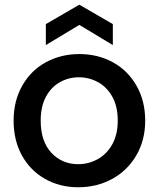

<svg xmlns="http://www.w3.org/2000/svg" viewBox="-20 -791 678 820"><path d="M38.1 -275.9Q38.1 -359.9 75 -425Q111.8 -490.2 176 -525.1Q240.2 -560.1 318.8 -560.1Q397.9 -560.1 461.9 -525.1Q525.9 -490.2 563 -425Q600.1 -359.9 600.1 -275.9Q600.1 -191.9 562 -127Q523.9 -62 458.5 -26.6Q393.1 8.8 314 8.8Q235.8 8.8 172.9 -26.6Q109.9 -62 74 -126.5Q38.1 -190.9 38.1 -275.9ZM153.8 -275.9Q153.8 -187 199.5 -138.4Q245.1 -89.8 314 -89.8Q357.9 -89.8 396.5 -110.8Q435.1 -131.8 459 -173.8Q482.9 -215.8 482.9 -275.9Q482.9 -335.9 460 -377.4Q437 -418.9 398.9 -439.9Q360.8 -460.9 316.9 -460.9Q272.9 -460.9 235.6 -439.9Q198.2 -418.9 176 -377.4Q153.8 -335.9 153.8 -275.9ZM175.8 -598.6V-688L318.8 -771L461.9 -688V-598.6L318.8 -684.6Z"/></svg>

Font: Poppins Medium
Style: Regular
Weight: 500
Designer: Ninad Kale (Devanagari), Jonny Pinhorn (Latin)
Foundry: Indian Type Foundry
Version: 4.004